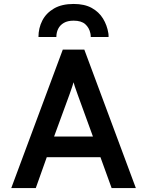

<svg xmlns="http://www.w3.org/2000/svg" viewBox="-20 -951 744 971"><path d="M37 0 297.5 -700H406.5L667 0H544.5L488 -156H216.5L161 0ZM253.5 -260.5H450L373 -472Q370 -480.5 366 -492Q362 -503.5 358 -514.8Q354 -526 352 -535Q349.5 -526 345.8 -514.8Q342 -503.5 338 -492Q334 -480.5 331 -472ZM174.5 -764Q174.5 -809 194 -847Q213.5 -885 253 -908Q292.5 -931 352.5 -931Q407.5 -931 444 -910.8Q480.5 -890.5 501 -857Q521.5 -823.5 528 -783Q529 -778.5 529 -773.8Q529 -769 529 -764H439Q439 -769 438.5 -773.8Q438 -778.5 437 -783Q431 -811 411 -828.8Q391 -846.5 352.5 -846.5Q322 -846.5 302.8 -835.2Q283.5 -824 274.2 -805.2Q265 -786.5 265 -764Z"/></svg>

Font: Overpass SemiBold
Style: Regular
Weight: 600
Designer: Delve Withrington, Dave Bailey, Thomas Jockin
Foundry: Delve Fonts LLC
Version: Version 4.000